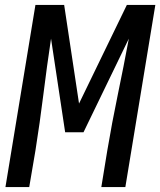

<svg xmlns="http://www.w3.org/2000/svg" viewBox="-20 -755 647 775"><path d="M2 0 123 -735H239L299 -337L492 -735H607L486 0H389L413 -147Q432 -260 455.5 -373Q479 -486 500 -599L317 -221H243L186 -599Q169 -486 155 -373Q141 -260 123 -147L98 0Z"/></svg>

Font: Iosevka SS04 Medium Extended
Style: Italic
Weight: 500
Width: 7
Italic angle: -9°
Monospace: yes
Designer: Belleve Invis
Foundry: Belleve Invis
Version: Version 19.0.0; ttfautohint (v1.8.4)